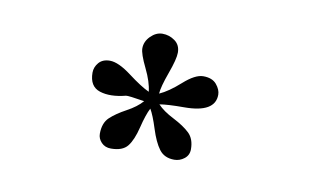

<svg xmlns="http://www.w3.org/2000/svg" viewBox="-41 -775 723 420"><g transform="rotate(10 320.0 -564.5)"><path d="M276.9 -545.9Q240.7 -551.8 235.8 -550.8Q201.7 -542 178.2 -549.6Q154.8 -557.1 154.8 -587.9Q154.8 -600.1 163.3 -610.1Q171.9 -620.1 188 -620.1Q207 -620.1 236.1 -598.1Q265.1 -576.2 283.2 -567.9Q281.2 -588.9 267.1 -617.9Q252.9 -647 252.9 -659.2Q252.9 -674.3 264.9 -686.3Q276.9 -698.2 291 -698.2Q306.2 -698.2 318.6 -689.2Q331.1 -680.2 331.1 -663.1Q331.1 -648.9 319.1 -616Q307.1 -583 306.2 -567.9Q326.2 -576.7 351.6 -599.4Q377 -622.1 395 -622.1Q415 -622.1 424.6 -610.6Q434.1 -599.1 434.1 -587.9Q434.1 -547.9 365.2 -547.9Q329.1 -547.9 311 -544.9Q323.2 -531.7 346.7 -519.8Q370.1 -507.8 383.1 -495.4Q396 -482.9 396 -460Q396 -446.8 386 -439Q376 -431.2 363.8 -431.2Q341.8 -431.2 330.3 -446.5Q318.8 -461.9 309.8 -490.5Q300.8 -519 293 -532.2Q285.2 -517.1 278.1 -488Q271 -459 260 -445.1Q249 -431.2 223.1 -431.2Q210 -431.2 201.9 -439.7Q193.8 -448.2 193.8 -459Q193.8 -482.9 207 -495.4Q220.2 -507.8 242.4 -519.8Q264.6 -531.7 276.9 -545.9Z"/></g></svg>

Font: Linux Libertine Mono
Style: Mono
Weight: 400
Designer: Philipp H. Poll
Foundry: Philipp H. Poll
Version: Version 5.1.7 ; ttfautohint (v0.9)